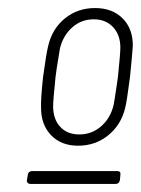

<svg xmlns="http://www.w3.org/2000/svg" viewBox="-20 -728 350 477"><path d="M82 -460Q81 -481 87 -537Q95 -596 100 -615Q110 -657 141.5 -682.5Q173 -708 216 -708Q259 -708 284.5 -682.5Q310 -657 310 -615Q309 -597 303 -537Q295 -475 291 -460Q281 -418 249 -392Q217 -366 174 -366Q132 -366 107 -392Q82 -418 82 -460ZM262 -466Q263 -469 270 -516L273 -537Q279 -595 279 -610Q279 -641 261 -660.5Q243 -680 213 -680Q182 -680 159.5 -660Q137 -640 129 -608Q128 -603 121 -559L118 -537Q112 -479 112 -464Q112 -432 129.5 -413Q147 -394 177 -394Q208 -394 231 -414Q254 -434 262 -466ZM47 -281 49 -293Q49 -297 52 -300Q55 -303 60 -303H271Q281 -303 279 -293L278 -281Q276 -271 267 -271H56Q51 -271 48.5 -274Q46 -277 47 -281Z"/></svg>

Font: Barlow Semi Condensed ExLight
Style: Italic
Weight: 275
Width: 4
Italic angle: -7°
Designer: Jeremy Tribby
Foundry: Tribby Type
Version: Version 1.408